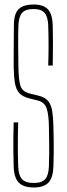

<svg xmlns="http://www.w3.org/2000/svg" viewBox="-20 -825 296 850"><path d="M130.5 5Q84 5 63 -16.8Q42 -38.5 40.5 -88Q39.5 -127 39.2 -156Q39 -185 39.2 -214.2Q39.5 -243.5 40.5 -283H60.5Q59 -234.5 59 -185.8Q59 -137 60.5 -88Q62 -49 77.5 -32Q93 -15 129.5 -15Q165.5 -15 180.2 -32Q195 -49 196.5 -88Q197.5 -122.5 197.8 -147.8Q198 -173 197.5 -199.8Q197 -226.5 196.5 -266Q196 -312.5 187.5 -342.2Q179 -372 147.5 -380L111.5 -389Q80.5 -396.5 65.8 -412.5Q51 -428.5 46.2 -456.8Q41.5 -485 40.5 -529Q40 -567.5 40.8 -617.5Q41.5 -667.5 41.5 -713Q41.5 -746 50.2 -766.2Q59 -786.5 78.5 -795.8Q98 -805 129.5 -805Q173 -805 192.5 -783.2Q212 -761.5 213.5 -712Q214.5 -681.5 214.5 -635.8Q214.5 -590 213.5 -535H193.5Q195 -579.5 195 -623.8Q195 -668 193.5 -712Q192 -751 177.5 -768Q163 -785 128.5 -785Q92.5 -785 77.8 -768Q63 -751 61.5 -712Q60 -666.5 60.5 -620.8Q61 -575 61.5 -529Q62.5 -470.5 70.5 -445Q78.5 -419.5 111.5 -411L148.5 -402Q178.5 -395 192.5 -378.5Q206.5 -362 211 -334.2Q215.5 -306.5 216.5 -266Q217.5 -224.5 217.8 -198.2Q218 -172 217.8 -147.8Q217.5 -123.5 216.5 -88Q215 -38.5 194.5 -16.8Q174 5 130.5 5Z"/></svg>

Font: Big Shoulders Display SC Thin
Style: Regular
Weight: 100
Designer: Patric King
Foundry: XO Type Co
Version: Version 2.002